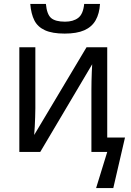

<svg xmlns="http://www.w3.org/2000/svg" viewBox="-20 -778 670 983"><path d="M472 185 529 0H448V-317Q448 -337 448.5 -362Q449 -387 450 -410.5Q451 -434 452 -449L186 0H79V-536H161V-224Q161 -203 160 -178.5Q159 -154 158 -130.5Q157 -107 155 -87L423 -536H529V-74H620L560 185ZM311 -606Q248 -606 210.5 -623Q173 -640 156 -673.5Q139 -707 135 -758H215Q220 -704 242 -685.5Q264 -667 313 -667Q355 -667 380.5 -686.5Q406 -706 411 -758H492Q489 -708 469.5 -674Q450 -640 411.5 -623Q373 -606 311 -606Z"/></svg>

Font: Noto Sans Display
Style: Regular
Weight: 400
Designer: Monotype Design Team
Foundry: Monotype Imaging Inc.
Version: Version 2.003